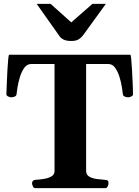

<svg xmlns="http://www.w3.org/2000/svg" viewBox="-20 -977 724 997"><path d="M163.1 0Q154.8 0 150.6 -9.8Q146.5 -19.5 146.5 -24.9Q146.5 -41 162.6 -43Q185.5 -44.4 208.7 -48.1Q231.9 -51.8 247.6 -61.3Q263.2 -70.8 263.2 -88.9V-644.5H141.1Q120.1 -644.5 106.2 -625Q92.3 -605.5 83.7 -577.9Q75.2 -550.3 71 -524.9Q66.9 -499.5 65.9 -487.8Q64.9 -478.5 55.4 -475.1Q45.9 -471.7 38.1 -471.7Q32.7 -471.7 22.9 -475.8Q13.2 -480 13.2 -488.3Q14.2 -512.2 15.4 -546.6Q16.6 -581.1 18.6 -614.5Q20.5 -647.9 22.7 -670.4Q24.9 -692.9 27.8 -692.9H656.2Q659.2 -692.9 661.4 -670.4Q663.6 -647.9 665.5 -614.5Q667.5 -581.1 668.9 -546.6Q670.4 -512.2 670.9 -488.3Q670.9 -480 661.1 -475.8Q651.4 -471.7 646 -471.7Q638.2 -471.7 628.7 -475.1Q619.1 -478.5 618.2 -487.8Q616.7 -499.5 612.8 -524.9Q608.9 -550.3 600.3 -577.9Q591.8 -605.5 577.9 -625Q564 -644.5 543 -644.5H427.2V-90.3Q427.2 -69.3 443.6 -59.8Q460 -50.3 483.2 -47.4Q506.3 -44.4 525.9 -43Q536.1 -42 539.8 -39.1Q543.5 -36.1 543.5 -24.9Q543.5 -19.5 539.3 -9.8Q535.2 0 526.9 0ZM350.1 -764.2Q325.2 -764.2 310.8 -771.2Q296.4 -778.3 289.1 -789.1L170.4 -957H242.7L350.1 -860.8L460 -957H529.8L411.1 -793.5Q402.8 -782.2 389.2 -773.2Q375.5 -764.2 350.1 -764.2Z"/></svg>

Font: Gelasio
Style: Bold
Weight: 700
Designer: Eben Sorkin
Foundry: Eben Sorkin
Version: Version 1.008